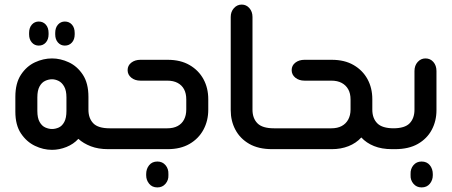

<svg xmlns="http://www.w3.org/2000/svg" viewBox="-20 -651 1974 838"><path d="M149 -452Q131 -452 119 -465.5Q107 -479 107 -501V-507Q107 -530 119 -543.5Q131 -557 149 -557Q168 -557 180 -543.5Q192 -530 192 -507V-501Q192 -479 180 -465.5Q168 -452 149 -452ZM263 -452Q245 -452 233 -465.5Q221 -479 221 -501V-507Q221 -530 233 -543.5Q245 -557 263 -557Q282 -557 294 -543.5Q306 -530 306 -507V-501Q306 -479 294 -465.5Q282 -452 263 -452ZM464 -91V0H452Q409 0 376.5 -12.5Q344 -25 322 -45Q301 -22 270 -9.5Q239 3 207 3Q169 3 132.5 -14.5Q96 -32 71.5 -68.5Q47 -105 47 -164V-228Q47 -288 71.5 -325Q96 -362 132.5 -379Q169 -396 207 -396Q244 -396 280.5 -379Q317 -362 341.5 -325Q366 -288 366 -228V-172Q366 -135 387 -113Q408 -91 459 -91ZM270 -167V-226Q270 -256 260 -273.5Q250 -291 235.5 -298Q221 -305 207 -305Q192 -305 177 -298Q162 -291 152.5 -273.5Q143 -256 143 -226V-167Q143 -136 153 -118.5Q163 -101 178 -94.5Q193 -88 207 -88Q222 -88 236.5 -94.5Q251 -101 260.5 -118.5Q270 -136 270 -167Z M452 0V-91H710Q737 -91 755.5 -101Q774 -111 783.5 -129.5Q793 -148 793 -173V-217Q793 -243 783.5 -261Q774 -279 755.5 -289Q737 -299 710 -299H593Q569 -299 553 -312Q537 -325 537 -345Q537 -365 553 -377.5Q569 -390 593 -390H712Q768 -390 807.5 -367Q847 -344 868 -305.5Q889 -267 889 -218V-172Q889 -124 868 -85Q847 -46 807.5 -23Q768 0 712 0ZM667 167Q644 167 631 151Q618 135 618 114V109Q618 86 631 70Q644 54 667 54Q689 54 702.5 70Q716 86 715 109V114Q716 135 702.5 151Q689 167 667 167Z M1180 0H1168Q1108 0 1068 -23Q1028 -46 1007.5 -84.5Q987 -123 987 -170V-577Q987 -600 1001 -615.5Q1015 -631 1035 -631Q1055 -631 1068.5 -615.5Q1082 -600 1082 -577V-172Q1082 -135 1103.5 -113Q1125 -91 1176 -91H1180Z M1703 -91V0H1691Q1646 0 1612.5 -13.5Q1579 -27 1557 -51Q1534 -26 1501 -13Q1468 0 1428 0H1168V-91H1426Q1453 -91 1471.5 -101Q1490 -111 1500 -129.5Q1510 -148 1510 -173V-217Q1510 -243 1500 -261Q1490 -279 1471.5 -289Q1453 -299 1426 -299H1309Q1285 -299 1269 -312Q1253 -325 1253 -345Q1253 -365 1269 -377.5Q1285 -390 1309 -390H1428Q1484 -390 1523.5 -367Q1563 -344 1584 -305.5Q1605 -267 1605 -218V-172Q1605 -135 1626.5 -113Q1648 -91 1699 -91Z M1691 0V-91H1696Q1747 -91 1768 -113Q1789 -135 1789 -172V-341Q1789 -365 1803 -380.5Q1817 -396 1837 -396Q1858 -396 1871.5 -380.5Q1885 -365 1885 -341V-170Q1885 -123 1864.5 -84.5Q1844 -46 1804 -23Q1764 0 1704 0ZM1820 167Q1798 167 1784.5 151Q1771 135 1772 114V109Q1771 86 1784.5 70Q1798 54 1820 54Q1843 54 1856 70Q1869 86 1869 109V114Q1869 135 1856 151Q1843 167 1820 167Z"/></svg>

Font: Beiruti SemiBold
Style: Regular
Weight: 600
Designer: Arlette Boutros
Foundry: Boutros
Version: Version 1.41